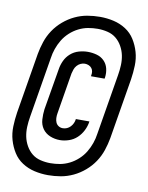

<svg xmlns="http://www.w3.org/2000/svg" viewBox="-84 -773 668 866"><g transform="rotate(10 250.0 -340.0)"><path d="M196 32Q164 32 133.5 25Q103 18 77.5 1.5Q52 -15 36 -40.5Q20 -66 11.5 -95.5Q3 -125 4 -157.5Q5 -190 10 -222L56 -499Q61 -527 70.5 -555.5Q80 -584 97 -609.5Q114 -635 138 -655.5Q162 -676 189.5 -689Q217 -702 246 -707Q275 -712 304 -712Q336 -712 366.5 -705Q397 -698 422.5 -681.5Q448 -665 464 -639.5Q480 -614 488.5 -584.5Q497 -555 496 -522.5Q495 -490 490 -458L444 -181Q439 -153 429.5 -124.5Q420 -96 403 -70.5Q386 -45 362 -24.5Q338 -4 310.5 9Q283 22 254 27Q225 32 196 32ZM197 -23Q219 -23 241 -27Q263 -31 284 -41.5Q305 -52 323 -68.5Q341 -85 353 -105Q365 -125 372.5 -146.5Q380 -168 383 -190L429 -467Q433 -490 434 -513.5Q435 -537 430.5 -558.5Q426 -580 415 -599.5Q404 -619 387.5 -632.5Q371 -646 348.5 -651.5Q326 -657 303 -657Q281 -657 259 -653Q237 -649 216 -638.5Q195 -628 177 -611.5Q159 -595 147 -575Q135 -555 127.5 -533.5Q120 -512 117 -490L71 -213Q67 -190 66 -166.5Q65 -143 69.5 -121.5Q74 -100 85 -80.5Q96 -61 112.5 -47.5Q129 -34 151.5 -28.5Q174 -23 197 -23ZM221 -133Q197 -133 175.5 -142Q154 -151 141.5 -169Q129 -187 127.5 -211Q126 -235 129 -258L161 -447Q164 -467 173 -486.5Q182 -506 198.5 -520.5Q215 -535 236 -541Q257 -547 277 -547Q298 -547 318 -541.5Q338 -536 352 -522Q366 -508 371 -488Q376 -468 373 -446L372 -441H310V-444Q312 -453 311 -462Q310 -471 304.5 -478Q299 -485 290.5 -488.5Q282 -492 273 -492Q263 -492 253.5 -487.5Q244 -483 237 -475Q230 -467 226.5 -457Q223 -447 221 -438L190 -250Q188 -239 188.5 -228Q189 -217 193 -208Q197 -199 205.5 -193.5Q214 -188 225 -188Q235 -188 244 -192Q253 -196 260 -203.5Q267 -211 271 -220Q275 -229 276 -238V-239H338V-238Q335 -217 325 -197Q315 -177 299 -162Q283 -147 262 -140Q241 -133 221 -133Z"/></g></svg>

Font: Iosevka Term Curly Md Obl
Style: Regular
Weight: 500
Italic angle: -9°
Designer: Belleve Invis
Foundry: Belleve Invis
Version: Version 32.3.0